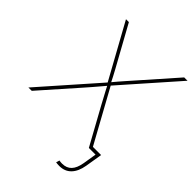

<svg xmlns="http://www.w3.org/2000/svg" viewBox="-278 -855 1191 1191"><g transform="rotate(45 318.0 -259.5)"><path d="M-16.1 0 316.4 -377.4 314 -361.8 112.3 -727.5H137.7L263.2 -500Q274.4 -480 285.2 -460.2Q295.9 -440.4 306.6 -420.2Q317.4 -399.9 327.6 -378.9H317.4Q335 -399.9 352.3 -420.2Q369.6 -440.4 387.2 -460.2Q404.8 -480 422.4 -500L623 -727.5H652.3L329.1 -360.8L332 -377.4L539.6 0H514.2L380.9 -242.2Q370.6 -261.7 360.1 -281Q349.6 -300.3 339.1 -320.1Q328.6 -339.8 318.4 -359.9H328.1Q311 -339.8 294.4 -320.1Q277.8 -300.3 261 -281Q244.1 -261.7 227.1 -242.2L13.2 0ZM463.4 209Q454.6 209 446.8 208.3Q439 207.5 433.6 206.5L440.4 184.1Q444.8 185.1 451.4 185.8Q458 186.5 465.3 186.5Q504.4 186.5 527.1 162.6Q549.8 138.7 558.1 89.8L572.8 0H520L523.9 -22.5H599.1L580.6 89.8Q570.8 147.5 541 178.2Q511.2 209 463.4 209Z"/></g></svg>

Font: Inter 17pt Thin
Style: Italic
Weight: 250
Italic angle: -9.3988°
Version: Version 4.001;git-66647c0bb